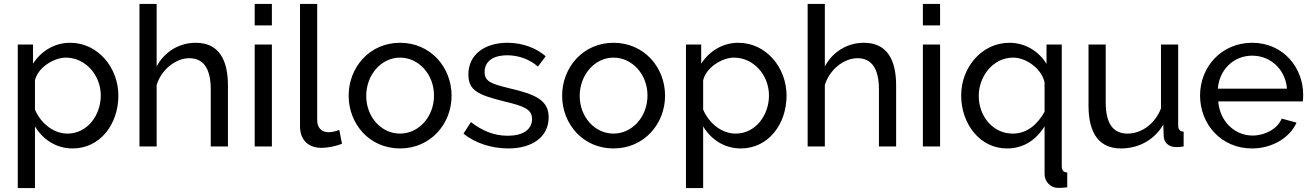

<svg xmlns="http://www.w3.org/2000/svg" viewBox="-20 -750 6719 983"><path d="M352 10C491 10 586 -112 586 -261C586 -403 482 -531 339 -531C259 -531 190 -488 149 -424V-522H71V213H159V-103C198 -38 265 10 352 10ZM325 -66C253 -66 188 -120 159 -189V-338C172 -402 254 -455 317 -455C417 -455 496 -366 496 -261C496 -162 429 -66 325 -66Z M1147 -312C1147 -436 1106 -531 982 -531C898 -531 823 -486 782 -410V-730H694V0H782V-315C806 -394 880 -452 949 -452C1021 -452 1059 -400 1059 -292V0H1147Z M1372 0V-522H1284V0ZM1372 -620V-730H1284V-620Z M1516 -103C1516 -34 1558 7 1626 7C1657 7 1702 -2 1731 -14L1717 -85C1700 -78 1678 -73 1663 -73C1626 -73 1604 -96 1604 -135V-730H1516Z M2028 10C2185 10 2292 -116 2292 -260C2292 -406 2184 -531 2028 -531C1873 -531 1765 -406 1765 -260C1765 -116 1871 10 2028 10ZM1855 -259C1855 -367 1932 -455 2028 -455C2124 -455 2202 -369 2202 -261C2202 -152 2124 -66 2028 -66C1932 -66 1855 -151 1855 -259Z M2582 10C2709 10 2789 -52 2789 -149C2789 -237 2723 -267 2584 -299C2495 -321 2461 -333 2461 -381C2461 -441 2512 -467 2576 -467C2633 -467 2690 -448 2734 -409L2774 -462C2727 -503 2657 -531 2578 -531C2466 -531 2378 -474 2378 -369C2378 -285 2431 -264 2557 -232C2657 -208 2704 -193 2704 -141C2704 -86 2656 -55 2580 -55C2512 -55 2452 -78 2391 -125L2353 -66C2412 -17 2498 10 2582 10Z M3121 10C3278 10 3385 -116 3385 -260C3385 -406 3277 -531 3121 -531C2966 -531 2858 -406 2858 -260C2858 -116 2964 10 3121 10ZM2948 -259C2948 -367 3025 -455 3121 -455C3217 -455 3295 -369 3295 -261C3295 -152 3217 -66 3121 -66C3025 -66 2948 -151 2948 -259Z M3773 10C3912 10 4007 -112 4007 -261C4007 -403 3903 -531 3760 -531C3680 -531 3611 -488 3570 -424V-522H3492V213H3580V-103C3619 -38 3686 10 3773 10ZM3746 -66C3674 -66 3609 -120 3580 -189V-338C3593 -402 3675 -455 3738 -455C3838 -455 3917 -366 3917 -261C3917 -162 3850 -66 3746 -66Z M4568 -312C4568 -436 4527 -531 4403 -531C4319 -531 4244 -486 4203 -410V-730H4115V0H4203V-315C4227 -394 4301 -452 4370 -452C4442 -452 4480 -400 4480 -292V0H4568Z M4793 0V-522H4705V0ZM4793 -620V-730H4705V-620Z M5135 10C5216 10 5280 -28 5328 -103V142C5328 181 5360 212 5397 212C5412 212 5428 211 5444 209V133C5425 132 5416 122 5416 101V-522H5338V-423C5299 -487 5229 -531 5148 -531C5009 -531 4901 -408 4901 -261C4901 -117 4996 10 5135 10ZM5165 -66C5064 -66 4991 -154 4991 -259C4991 -359 5064 -455 5167 -455C5236 -455 5314 -396 5328 -328V-178C5293 -115 5240 -66 5165 -66Z M5719 10C5810 10 5889 -33 5936 -112L5938 -51C5939 -20 5965 3 6000 3C6011 3 6020 3 6040 0V-76C6021 -77 6012 -87 6012 -108V-522H5924V-195C5893 -115 5824 -66 5752 -66C5678 -66 5641 -119 5641 -226V-522H5553V-209C5553 -64 5610 10 5719 10Z M6390 10C6495 10 6584 -46 6618 -122L6542 -143C6521 -90 6456 -56 6393 -56C6302 -56 6225 -128 6217 -231H6650C6651 -238 6652 -250 6652 -265C6652 -405 6549 -531 6391 -531C6234 -531 6124 -408 6124 -261C6124 -113 6233 10 6390 10ZM6215 -296C6223 -395 6297 -465 6391 -465C6484 -465 6561 -396 6569 -296Z"/></svg>

Font: Raleway Med
Style: Regular
Weight: 500
Designer: Matt McInerney, Pablo Impallari, Rodrigo Fuenzalida
Foundry: Matt McInerney, Pablo Impallari, Rodrigo Fuenzalida
Version: Version 3.00 July 28, 2015